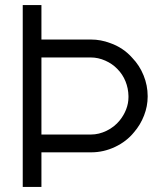

<svg xmlns="http://www.w3.org/2000/svg" viewBox="-20 -740 634 760"><path d="M70 0V-720H144V-583.5H340.5Q379 -583.5 416 -569.5Q441 -561 463.5 -546Q486 -531 503.5 -511Q532.5 -481 548.5 -441.2Q564.5 -401.5 564.5 -360Q564.5 -358.5 564.5 -357.5Q564.5 -319.5 550.2 -282.8Q536 -246 510.5 -216.5Q481 -180 435.5 -158.5Q390 -137 340.5 -137H144V0ZM144 -207.5H340Q371.5 -207.5 402.2 -222.5Q433 -237.5 454 -263.5Q470.5 -284 479.5 -307.5Q488.5 -331 488.5 -355Q488.5 -357.5 488.5 -360Q488 -390 476.8 -418Q465.5 -446 444.5 -467Q425 -487.5 396.8 -500Q368.5 -512.5 340 -512.5H144Z"/></svg>

Font: Cns Manrope
Style: Regular
Weight: 400
Designer: Mikhail Sharanda
Foundry: Mikhail Sharanda
Version: Version 4.504